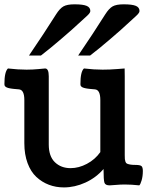

<svg xmlns="http://www.w3.org/2000/svg" viewBox="-21 -837 683 871"><path d="M387.7 -585H333.5Q403.3 -687.5 456.5 -772Q473.1 -798.3 489.7 -807.9Q506.3 -817.4 540 -817.4Q579.1 -817.4 595.5 -810.3Q611.8 -803.2 611.8 -787.6Q611.8 -780.8 605.2 -773.4Q598.6 -766.1 581.5 -751Q564.5 -735.8 554.2 -726.1Q537.1 -709.5 481.7 -661.9Q426.3 -614.3 387.7 -585ZM164.6 -585H110.4Q180.2 -687.5 233.4 -772Q250 -798.3 266.6 -807.9Q283.2 -817.4 316.9 -817.4Q356 -817.4 372.3 -810.3Q388.7 -803.2 388.7 -787.6Q388.7 -780.8 382.1 -773.4Q375.5 -766.1 358.4 -751Q341.3 -735.8 331.1 -726.1Q314 -709.5 258.5 -661.9Q203.1 -614.3 164.6 -585ZM544.9 -491.2V-133.3Q544.9 -120.6 545.4 -115.2Q545.9 -109.9 548.1 -103.3Q550.3 -96.7 555.4 -94.5Q560.5 -92.3 569.3 -90.6Q578.1 -88.9 592.8 -88.9Q614.7 -88.9 620.8 -83.5Q627 -78.1 627 -61.5Q627 -37.1 621.3 -18.3Q615.7 0.5 610.8 3.9Q575.2 0 544.9 0Q524.9 0 503.2 2Q481.4 3.9 476.6 3.9Q457 3.9 452.9 -7.8Q448.7 -19.5 448.7 -70.3Q414.6 -30.8 366.5 -8.8Q318.4 13.2 268.6 13.2Q232.4 13.2 200.9 1.2Q169.4 -10.7 144 -34.2Q118.7 -57.6 104 -97.2Q89.4 -136.7 89.4 -187.5V-383.3Q89.4 -429.7 64.9 -431.6Q61 -432.1 54 -432.6Q46.9 -433.1 42.7 -433.6Q38.6 -434.1 32.7 -434.8Q26.9 -435.5 23.4 -436.3Q20 -437 15.4 -438.2Q10.7 -439.5 8.3 -440.9Q5.9 -442.4 3.4 -444.3Q1 -446.3 0 -449Q-1 -451.7 -1 -455.1Q-1 -511.7 15.1 -526.4Q61 -521 99.6 -521Q126.5 -521 154.5 -523.7Q182.6 -526.4 183.6 -526.4Q200.2 -526.4 200.2 -491.2V-181.6Q200.2 -127.9 228 -101.1Q255.9 -74.2 299.3 -74.2Q336.4 -74.2 373.3 -93.8Q410.2 -113.3 434.1 -147V-383.3Q434.1 -429.7 409.7 -431.6Q405.8 -432.1 398.7 -432.6Q391.6 -433.1 387.5 -433.6Q383.3 -434.1 377.4 -434.8Q371.6 -435.5 368.2 -436.3Q364.7 -437 360.1 -438.2Q355.5 -439.5 353 -440.9Q350.6 -442.4 348.1 -444.3Q345.7 -446.3 344.7 -449Q343.8 -451.7 343.8 -455.1Q343.8 -512.2 359.9 -526.4Q405.8 -521 444.3 -521Q476.6 -521 510 -523.7Q543.5 -526.4 544.4 -526.4Q544.9 -526.4 544.9 -491.2Z"/></svg>

Font: Coustard
Style: Regular
Weight: 400
Foundry: vernon adams
Version: Version 1.000